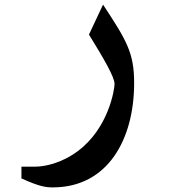

<svg xmlns="http://www.w3.org/2000/svg" viewBox="-20 -457 740 833"><path d="M209 356C448 356 562 147 562 -97C562 -228 529 -282 427 -437L366 -307C432 -200 477 -122 477 -93C477 -71 452 99 317 199C246 252 172 266 134 266H73V317C152 353 180 356 209 356Z"/></svg>

Font: Kawkab Mono
Style: Bold
Weight: 700
Monospace: yes
Designer: Abdullah Arif
Foundry: Abdullah Arif
Version: Version 1.000;PS 000.500;hotconv 1.0.88;makeotf.lib2.5.64775